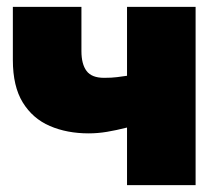

<svg xmlns="http://www.w3.org/2000/svg" viewBox="-20 -540 653 560"><path d="M350.5 0V-168Q319 -160 292 -155.5Q265 -151 238.5 -151Q175.5 -151 125.5 -172.5Q75.5 -194 46.5 -241Q17.5 -288 17.5 -365V-520H217.5V-391Q217.5 -353 232.5 -333Q247.5 -313 283.5 -313Q306 -313 321.2 -315Q336.5 -317 350.5 -319V-520H550.5V0Z"/></svg>

Font: Geologica Roman Black
Style: Regular
Weight: 900
Designer: Sindre Bremnes, Frode Helland
Foundry: Monokrom Skriftforlag AS
Version: Version 1.010;gftools[0.9.28]